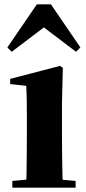

<svg xmlns="http://www.w3.org/2000/svg" viewBox="-20 -866 398 886"><path d="M37 0V-31L142 -41H220L329 -31V0ZM101 0Q102 -26 102.5 -68.5Q103 -111 103.5 -157Q104 -203 104 -238V-318Q104 -368 103.5 -401.5Q103 -435 101 -470L27 -478V-502L257 -562L270 -553L266 -392V-238Q266 -203 266.5 -157Q267 -111 268 -68.5Q269 -26 270 0ZM331 -627 137 -774H228L34 -627L14 -647L150 -846H215L351 -647Z"/></svg>

Font: Noto Serif SC ExtraLight Black
Style: Regular
Weight: 900
Version: Version 2.002-H1;hotconv 1.1.0;makeotfexe 2.6.0